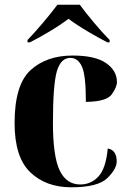

<svg xmlns="http://www.w3.org/2000/svg" viewBox="-20 -786 549 816"><path d="M283 10Q396 10 436 -29Q476 -68 476 -100Q476 -148 438 -155Q430 -70 398.5 -36Q367 -2 321 -2Q262 -2 233.5 -62Q205 -122 205 -264Q205 -425 221.5 -482.5Q238 -540 279 -540Q311 -540 328 -503.5Q345 -467 345 -353Q433 -354 455 -385Q477 -416 477 -437Q477 -486 430.5 -518Q384 -550 289 -550Q178 -550 110 -488Q42 -426 42 -263Q42 -118 108.5 -54Q175 10 283 10ZM97 -606H107Q141 -623 187.5 -650.5Q234 -678 271 -706Q309 -678 356 -650.5Q403 -623 436 -606H446V-616Q417 -645 380.5 -688.5Q344 -732 319 -766H224Q199 -732 162 -688.5Q125 -645 97 -616Z"/></svg>

Font: Noto Serif Display SemiCondensed Extra
Style: Regular
Weight: 800
Width: 4
Designer: Monotype Design Team
Foundry: Monotype Imaging Inc.
Version: Version 1.900